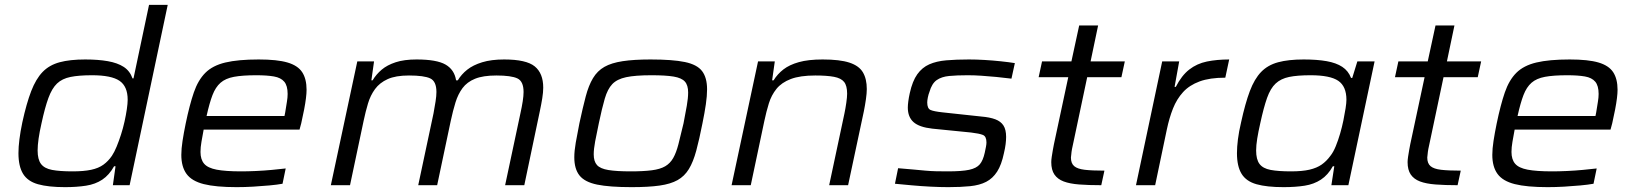

<svg xmlns="http://www.w3.org/2000/svg" viewBox="-20 -763 6734 791"><path d="M248 8Q179 8 136.5 -4Q94 -16 75 -47Q56 -78 56 -132Q56 -157 60 -189Q64 -221 72 -259Q89 -337 108.5 -387.5Q128 -438 155.5 -466.5Q183 -495 225.5 -506.5Q268 -518 331 -518Q384 -518 424 -511Q464 -504 489.5 -487.5Q515 -471 526 -440H530L594 -743H671L514 0H445L456 -78H450Q430 -42 401.5 -23Q373 -4 334.5 2Q296 8 248 8ZM279 -57Q325 -57 355.5 -63.5Q386 -70 406 -84.5Q426 -99 441 -121Q451 -136 460.5 -159Q470 -182 478.5 -208.5Q487 -235 493 -262Q499 -289 502.5 -313Q506 -337 506 -352Q506 -407 472.5 -430Q439 -453 359 -453Q305 -453 270.5 -446Q236 -439 215 -419Q194 -399 179.5 -359.5Q165 -320 151 -255Q143 -220 139 -192Q135 -164 135 -143Q135 -106 149 -87.5Q163 -69 194.5 -63Q226 -57 279 -57Z M955 8Q869 8 819.5 -4.5Q770 -17 748.5 -46.5Q727 -76 727 -125Q727 -150 732 -182.5Q737 -215 745 -254Q761 -331 778.5 -382Q796 -433 826 -463Q856 -493 908.5 -505.5Q961 -518 1046 -518Q1122 -518 1164.5 -505.5Q1207 -493 1225 -465.5Q1243 -438 1243 -393Q1243 -379 1240.5 -358.5Q1238 -338 1233 -312Q1228 -286 1221 -255L1214 -229H819Q814 -202 810 -179Q806 -156 806 -137Q806 -106 821 -88.5Q836 -71 872.5 -64Q909 -57 973 -57Q1001 -57 1034 -58.5Q1067 -60 1099.5 -63Q1132 -66 1157 -69L1144 -6Q1122 -2 1089.5 1Q1057 4 1022.5 6Q988 8 955 8ZM831 -285H1152L1155 -300Q1159 -326 1162 -343.5Q1165 -361 1165 -376Q1165 -410 1151 -426.5Q1137 -443 1108.5 -448Q1080 -453 1036 -453Q979 -453 944 -446.5Q909 -440 888.5 -422Q868 -404 855.5 -371.5Q843 -339 831 -285Z M1343 0 1452 -510H1521L1510 -432H1515Q1530 -457 1552.5 -476Q1575 -495 1610 -506.5Q1645 -518 1696 -518Q1779 -518 1815.5 -497Q1852 -476 1859 -432H1866Q1881 -457 1905 -476Q1929 -495 1966.5 -506.5Q2004 -518 2057 -518Q2148 -518 2183 -489.5Q2218 -461 2218 -402Q2218 -383 2214 -358Q2210 -333 2204 -305L2140 0H2061L2124 -296Q2130 -323 2133.5 -345.5Q2137 -368 2137 -384Q2137 -428 2111.5 -440Q2086 -452 2025 -452Q1970 -452 1937 -438.5Q1904 -425 1885.5 -400Q1867 -375 1856.5 -341Q1846 -307 1837 -265L1781 0H1703L1766 -296Q1771 -323 1774.5 -345.5Q1778 -368 1778 -384Q1778 -428 1752.5 -440Q1727 -452 1665 -452Q1610 -452 1577 -437Q1544 -422 1525 -396Q1506 -370 1496 -336.5Q1486 -303 1478 -265L1422 0Z M2582 8Q2491 8 2440 -2.5Q2389 -13 2367.5 -40Q2346 -67 2346 -115Q2346 -141 2352 -175.5Q2358 -210 2367 -255Q2381 -320 2393 -365.5Q2405 -411 2423 -441Q2441 -471 2470 -487.5Q2499 -504 2545.5 -511Q2592 -518 2660 -518Q2751 -518 2801.5 -507.5Q2852 -497 2872.5 -470Q2893 -443 2893 -395Q2893 -368 2888 -333.5Q2883 -299 2874 -255Q2861 -189 2848.5 -142.5Q2836 -96 2818 -66.5Q2800 -37 2771.5 -21Q2743 -5 2697.5 1.5Q2652 8 2582 8ZM2578 -57Q2631 -57 2665.5 -61.5Q2700 -66 2720.5 -78Q2741 -90 2753.5 -112Q2766 -134 2775 -169Q2784 -204 2796 -255Q2804 -296 2809.5 -327.5Q2815 -359 2815 -382Q2815 -412 2801.5 -427Q2788 -442 2755.5 -447.5Q2723 -453 2664 -453Q2597 -453 2559.5 -445Q2522 -437 2502.5 -416.5Q2483 -396 2471.5 -356.5Q2460 -317 2447 -255Q2438 -213 2432 -181Q2426 -149 2426 -127Q2426 -98 2439.5 -83Q2453 -68 2486.5 -62.5Q2520 -57 2578 -57Z M2994 0 3103 -510H3172L3161 -432H3167Q3183 -458 3207.5 -477Q3232 -496 3271 -507Q3310 -518 3369 -518Q3440 -518 3479.5 -505Q3519 -492 3535 -465Q3551 -438 3551 -396Q3551 -379 3547.5 -354.5Q3544 -330 3539 -305L3474 0H3396L3459 -296Q3463 -315 3466.5 -339Q3470 -363 3470 -377Q3470 -410 3457.5 -425.5Q3445 -441 3416 -446.5Q3387 -452 3339 -452Q3276 -452 3238 -437.5Q3200 -423 3179 -397Q3158 -371 3147.5 -337Q3137 -303 3129 -265L3073 0Z M3887 8Q3854 8 3814.5 6Q3775 4 3736.5 0.5Q3698 -3 3667 -6L3680 -70Q3717 -67 3744 -64.5Q3771 -62 3793 -60Q3815 -58 3836.5 -57.5Q3858 -57 3885 -57Q3943 -57 3973 -63.5Q4003 -70 4016.5 -86Q4030 -102 4037 -134Q4040 -148 4042 -158.5Q4044 -169 4044 -176Q4044 -201 4029.5 -207Q4015 -213 3981 -217L3821 -233Q3767 -239 3743.5 -260Q3720 -281 3720 -320Q3720 -330 3722 -345.5Q3724 -361 3728 -379Q3739 -429 3759 -457Q3779 -485 3808.5 -498Q3838 -511 3878.5 -514.5Q3919 -518 3972 -518Q4002 -518 4036 -516Q4070 -514 4103 -510.5Q4136 -507 4161 -503L4147 -439Q4116 -443 4084.5 -446Q4053 -449 4023.5 -451Q3994 -453 3967 -453Q3922 -453 3890.5 -450Q3859 -447 3839 -433Q3819 -419 3809 -384Q3805 -374 3802.5 -361.5Q3800 -349 3800 -341Q3800 -316 3813.5 -310Q3827 -304 3864 -300L4022 -283Q4058 -280 4080.5 -271.5Q4103 -263 4114 -246Q4125 -229 4125 -199Q4125 -186 4123 -169.5Q4121 -153 4116 -132Q4106 -84 4088 -56Q4070 -28 4043 -14Q4016 0 3977 4Q3938 8 3887 8Z M4517 0Q4465 0 4426 -3Q4387 -6 4362 -15.5Q4337 -25 4324 -44Q4311 -63 4311 -95Q4311 -104 4313 -117.5Q4315 -131 4317.5 -145Q4320 -159 4322 -169L4381 -445H4259L4273 -510H4394L4426 -658H4504L4473 -510H4614L4600 -445H4459L4403 -180Q4399 -163 4396.5 -149.5Q4394 -136 4393.5 -127.5Q4393 -119 4392 -114Q4392 -90 4405.5 -78.5Q4419 -67 4449 -63.5Q4479 -60 4530 -60Z M4660 0 4768 -510H4838L4819 -405H4824Q4848 -452 4879.5 -476.5Q4911 -501 4952 -509.5Q4993 -518 5044 -518L5028 -443Q4964 -443 4922 -427.5Q4880 -412 4854 -383.5Q4828 -355 4812.5 -316Q4797 -277 4787 -229L4739 0Z M5268 8Q5199 8 5156.5 -4Q5114 -16 5095 -47Q5076 -78 5076 -132Q5076 -157 5080 -189Q5084 -221 5093 -259Q5110 -337 5129 -387.5Q5148 -438 5175.5 -466.5Q5203 -495 5245.5 -506.5Q5288 -518 5351 -518Q5406 -518 5445.5 -511Q5485 -504 5510 -487.5Q5535 -471 5546 -442H5551L5572 -510H5643L5535 0H5465L5477 -78H5471Q5451 -42 5422 -23Q5393 -4 5355 2Q5317 8 5268 8ZM5299 -57Q5345 -57 5375 -64Q5405 -71 5425 -85Q5445 -99 5461 -121Q5473 -136 5483 -160.5Q5493 -185 5501 -212.5Q5509 -240 5514.5 -267Q5520 -294 5523.5 -316.5Q5527 -339 5527 -352Q5527 -407 5493.5 -430Q5460 -453 5379 -453Q5325 -453 5291 -446Q5257 -439 5235.5 -419Q5214 -399 5200 -359.5Q5186 -320 5172 -255Q5164 -220 5159.5 -192Q5155 -164 5155 -143Q5155 -106 5169 -87.5Q5183 -69 5214.5 -63Q5246 -57 5299 -57Z M5985 0Q5933 0 5894 -3Q5855 -6 5830 -15.5Q5805 -25 5792 -44Q5779 -63 5779 -95Q5779 -104 5781 -117.5Q5783 -131 5785.5 -145Q5788 -159 5790 -169L5849 -445H5727L5741 -510H5862L5894 -658H5972L5941 -510H6082L6068 -445H5927L5871 -180Q5867 -163 5864.5 -149.5Q5862 -136 5861.5 -127.5Q5861 -119 5860 -114Q5860 -90 5873.5 -78.5Q5887 -67 5917 -63.5Q5947 -60 5998 -60Z M6356 8Q6270 8 6220.5 -4.5Q6171 -17 6149.5 -46.5Q6128 -76 6128 -125Q6128 -150 6133 -182.5Q6138 -215 6146 -254Q6162 -331 6179.5 -382Q6197 -433 6227 -463Q6257 -493 6309.5 -505.5Q6362 -518 6447 -518Q6523 -518 6565.5 -505.5Q6608 -493 6626 -465.5Q6644 -438 6644 -393Q6644 -379 6641.5 -358.5Q6639 -338 6634 -312Q6629 -286 6622 -255L6615 -229H6220Q6215 -202 6211 -179Q6207 -156 6207 -137Q6207 -106 6222 -88.5Q6237 -71 6273.5 -64Q6310 -57 6374 -57Q6402 -57 6435 -58.5Q6468 -60 6500.5 -63Q6533 -66 6558 -69L6545 -6Q6523 -2 6490.5 1Q6458 4 6423.5 6Q6389 8 6356 8ZM6232 -285H6553L6556 -300Q6560 -326 6563 -343.5Q6566 -361 6566 -376Q6566 -410 6552 -426.5Q6538 -443 6509.5 -448Q6481 -453 6437 -453Q6380 -453 6345 -446.5Q6310 -440 6289.5 -422Q6269 -404 6256.5 -371.5Q6244 -339 6232 -285Z"/></svg>

Font: Saira Expanded
Style: Italic
Weight: 400
Width: 7
Italic angle: -12°
Designer: Hector Gatti with collaboration of the Omnibus-Type team
Foundry: Omnibus-Type
Version: Version 1.101